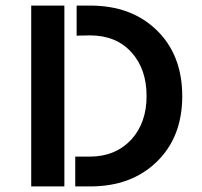

<svg xmlns="http://www.w3.org/2000/svg" viewBox="-20 -669 726 689"><path d="M255 -541 303 -542C365 -542 415 -522 452 -481C488 -441 506 -389 506 -324C506 -261 488 -209 452 -169C414 -128 364 -107 303 -107H211V-649H92V0H303C402 0 481 -29 542 -88C603 -147 634 -225 634 -324C634 -423 603 -502 542 -561C481 -620 402 -649 303 -649H255ZM211 -107H250V0H211Z"/></svg>

Font: Karla
Style: Bold Stencil
Weight: 400
Designer: Jonathan Pinhorn
Version: Version 1.000